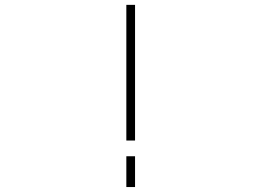

<svg xmlns="http://www.w3.org/2000/svg" viewBox="-20 -752 1040 774"><path d="M489.3 -185.5V-732.4H524.4V-185.5ZM489.3 2V-122.1H524.4V2Z"/></svg>

Font: GenEi Gothic M ExtraLight
Style: Regular
Weight: 200
Designer: o_tamon (Modified); [Source Han Sans]
Ryoko NISHIZUKA  (kana & ideographs); Paul D. Hunt (Latin, Greek & Cyrillic); Wenl
Version: Version 1.1a;Original Version 1.004